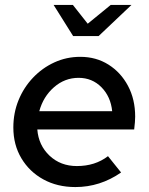

<svg xmlns="http://www.w3.org/2000/svg" viewBox="-20 -747 602 777"><path d="M285 10Q212 10 155.5 -21Q99 -52 66.5 -106.5Q34 -161 34 -231Q34 -290 55 -341.5Q76 -393 113.5 -432.5Q151 -472 200 -494.5Q249 -517 305 -517Q369 -517 419 -485.5Q469 -454 498 -399.5Q527 -345 527 -275Q527 -265 526 -252.5Q525 -240 523 -223H131Q136 -159 180.5 -117Q225 -75 291 -75Q365 -75 417 -115L470 -49Q385 10 285 10ZM139 -297H434Q428 -356 390.5 -394Q353 -432 298 -432Q242 -432 198.5 -394Q155 -356 139 -297ZM276 -601 197 -727H275L335 -651L428 -727H512L379 -601Z"/></svg>

Font: Red Hat Display Medium
Style: Italic
Weight: 500
Italic angle: -12°
Designer: Pentagram, MCKL
Foundry: Pentagram, MCKL
Version: Version 1.023; ttfautohint (v1.8.3)